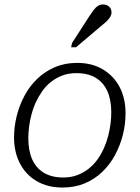

<svg xmlns="http://www.w3.org/2000/svg" viewBox="-20 -829 626 861"><path d="M447 -167Q458 -192 465 -219Q472 -246 475.5 -273Q479 -300 479 -325Q479 -381 461.5 -420Q444 -459 409.5 -480Q375 -501 322 -501Q288 -501 260 -490.5Q232 -480 209 -462Q186 -444 169 -419.5Q152 -395 139 -367Q128 -342 121 -315Q114 -288 110.5 -261.5Q107 -235 107 -209Q107 -153 124.5 -114Q142 -75 177 -54Q212 -33 264 -33Q298 -33 326 -43.5Q354 -54 377 -72Q400 -90 417.5 -114.5Q435 -139 447 -167ZM43 -213Q43 -261 55 -309Q67 -357 90 -400Q113 -443 147.5 -476Q182 -509 226.5 -528Q271 -547 326 -547Q392 -547 441 -518Q490 -489 516.5 -438.5Q543 -388 543 -321Q543 -272 531 -224.5Q519 -177 496 -134Q473 -91 438.5 -58Q404 -25 359.5 -6.5Q315 12 260 12Q194 12 145 -16.5Q96 -45 69.5 -96Q43 -147 43 -213ZM381 -757Q392 -773 400.5 -784.5Q409 -796 419 -802.5Q429 -809 442 -809Q459 -809 469.5 -799Q480 -789 480 -774Q480 -762 473.5 -752Q467 -742 457 -732.5Q447 -723 433 -712L321 -617H299L303 -636Z"/></svg>

Font: Roboto Serif 20pt ExtraLight
Style: Italic
Weight: 250
Italic angle: -10°
Version: Version 1.007